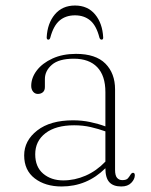

<svg xmlns="http://www.w3.org/2000/svg" viewBox="-20 -665 546 695"><path d="M67.5 -102.5Q67.5 -156 114.8 -192.8Q162 -229.5 244.5 -229.5Q277 -229.5 306.5 -223.2Q336 -217 361.5 -207.5V-331.5Q361.5 -391 332 -421.8Q302.5 -452.5 247.5 -452.5Q193 -452.5 167.8 -430.5Q142.5 -408.5 142.5 -379V-350Q142.5 -337.5 135.2 -331.2Q128 -325 117 -325Q106.5 -325 99.8 -333.2Q93 -341.5 93 -354Q93 -383.5 113.2 -410Q133.5 -436.5 170 -453.2Q206.5 -470 255 -470Q326.5 -470 361.5 -434.8Q396.5 -399.5 396.5 -341.5V-50Q396.5 -29.5 403.8 -21.2Q411 -13 422.5 -13Q437.5 -13 443 -19.5Q448.5 -26 452 -32Q456.5 -39.5 461.5 -39.5Q468 -39.5 468 -30.5Q468 -16.5 455.2 -3.2Q442.5 10 419 10Q390 10 375.8 -5.5Q361.5 -21 361.5 -56Q295 10 203 10Q144 10 105.8 -19.2Q67.5 -48.5 67.5 -102.5ZM107.5 -106.5Q107.5 -61 136.2 -36.5Q165 -12 209 -12Q250.5 -12 290 -29.2Q329.5 -46.5 361.5 -80V-189.5Q336.5 -198.5 308.5 -205Q280.5 -211.5 248.5 -211.5Q182 -211.5 144.8 -183Q107.5 -154.5 107.5 -106.5ZM251.5 -609.5Q218 -609.5 195.8 -590.8Q173.5 -572 162 -528.5Q160 -521.5 155 -521.5Q149 -521.5 149 -529.5Q151.5 -580.5 178.5 -612.8Q205.5 -645 251.5 -645Q297.5 -645 324.2 -612.8Q351 -580.5 353.5 -529.5Q354 -521.5 347.5 -521.5Q342.5 -521.5 340 -528.5Q329 -572 306.8 -590.8Q284.5 -609.5 251.5 -609.5Z"/></svg>

Font: Fraunces 9pt Thin
Style: Regular
Weight: 100
Version: Version 1.000;[b76b70a41]